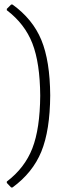

<svg xmlns="http://www.w3.org/2000/svg" viewBox="-20 -682 348 845"><path d="M10 123V117Q89 57 122.5 -29.5Q156 -116 157 -261Q156 -405 122.5 -491Q89 -577 10 -637V-643L29 -662H35Q124 -598 162 -506Q200 -414 201 -262Q200 -108 162 -15Q124 78 35 143H29Z"/></svg>

Font: Luna Sans Light
Style: Regular
Weight: 300
Designer: Juan Pablo del Peral
Foundry: Huerta Tipografica
Version: Version 2.001; ttfautohint (v1.5)